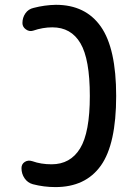

<svg xmlns="http://www.w3.org/2000/svg" viewBox="-20 -760 540 790"><path d="M192.4 -84Q269.5 -84 309.6 -149.4Q349.6 -214.8 349.6 -365.2Q349.6 -516.6 311 -582Q272.5 -647.5 195.3 -647.5Q156.2 -647.5 116.2 -633.8Q100.6 -628.9 86.4 -639.2Q72.3 -649.4 72.3 -665Q72.3 -687.5 84.5 -705.1Q96.7 -722.7 118.2 -727.5Q163.1 -739.3 210 -740.2Q332 -740.2 395 -650.4Q458 -560.5 458 -365.2Q458 -167 395 -78.6Q332 9.8 208 9.8Q160.2 9.8 115.2 -2Q93.8 -7.8 81.1 -26.4Q68.4 -44.9 68.4 -68.4Q68.4 -85 82 -93.8Q95.7 -102.5 113.3 -96.7Q148.4 -84 192.4 -84Z"/></svg>

Font: Rounded Mgen+ 1m medium
Style: Regular
Weight: 500
Designer: [Source Han Sans]
Ryoko NISHIZUKA  (kana & ideographs); Paul D. Hunt (Latin, Greek & Cyrillic); Wenlong ZHANG  (bopomofo
Version: Version 1.059.20150602